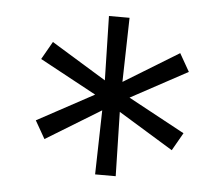

<svg xmlns="http://www.w3.org/2000/svg" viewBox="-39 -770 577 494"><g transform="rotate(5 250.0 -522.5)"><path d="M223.4 -318.2H276.6L272.7 -484L414.4 -397.4L440.7 -443.5L294.4 -522.7L440.7 -601.9L414.4 -648.1L272.7 -561.4L276.6 -727.3H223.4L227.3 -561.4L85.6 -648.1L59.3 -601.9L205.6 -522.7L59.3 -443.5L85.6 -397.4L227.3 -484Z"/></g></svg>

Font: TID UI Light
Style: Regular
Weight: 300
Designer: The TID Project Authors
Foundry: Bakken & Bæck
Version: Version 1.001;hotconv 1.0.109;makeotfexe 2.5.65596